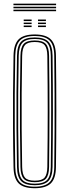

<svg xmlns="http://www.w3.org/2000/svg" viewBox="-20 -988 366 1014"><path d="M163.5 6Q103.8 6 78.1 -20Q52.5 -46 51.5 -105.8Q49.2 -215.5 48.8 -309Q48.2 -402.5 48.9 -494.8Q49.5 -587 51.5 -693.5Q52.5 -753.8 78.1 -779.9Q103.8 -806 163.5 -806Q222 -806 248.4 -780.2Q274.8 -754.5 275.5 -693.5Q277.5 -544.8 277.5 -403.4Q277.5 -262 275.5 -105.8Q274.8 -45.2 248.4 -19.6Q222 6 163.5 6ZM163.5 -2Q217.8 -2 241.8 -25.8Q265.8 -49.5 266.5 -106Q267.8 -206.8 268.2 -301.5Q268.8 -396.2 268.2 -492.2Q267.8 -588.2 266.5 -693.5Q265.8 -751 241.5 -774.5Q217.2 -798 163.5 -798Q107.5 -798 84.5 -773.5Q61.5 -749 60.5 -693.5Q58.5 -582.8 57.9 -488.9Q57.2 -395 58 -303Q58.8 -211 60.5 -106Q61.5 -50.5 84.6 -26.2Q107.8 -2 163.5 -2ZM163.5 -9.8Q113 -9.8 91.8 -31.6Q70.5 -53.5 69.8 -106.2Q67.8 -216.8 67.1 -310.6Q66.5 -404.5 67.1 -496.4Q67.8 -588.2 69.8 -693.2Q70.5 -746.2 91.8 -768.2Q113 -790.2 163.5 -790.2Q213.5 -790.2 235.1 -768.2Q256.8 -746.2 257.5 -693.2Q258.5 -609.2 259 -536.2Q259.5 -463.2 259.4 -394.5Q259.2 -325.8 258.8 -255.4Q258.2 -185 257.5 -106.2Q256.8 -54.2 235.4 -32Q214 -9.8 163.5 -9.8ZM163.5 -17.8Q210.2 -17.8 229 -38Q247.8 -58.2 248.2 -106.5Q249.2 -192 249.8 -264.8Q250.2 -337.5 250.2 -405.2Q250.2 -473 249.8 -543Q249.2 -613 248.2 -693Q247.8 -741.2 229.1 -761.8Q210.5 -782.2 163.5 -782.2Q117.5 -782.2 98.6 -762.2Q79.8 -742.2 78.8 -693.2Q76.8 -587.8 76.1 -495.1Q75.5 -402.5 76.1 -308.8Q76.8 -215 78.8 -106.2Q79.8 -57.5 98.8 -37.6Q117.8 -17.8 163.5 -17.8ZM163.5 -25.8Q122 -25.8 105.4 -43.8Q88.8 -61.8 88 -106.5Q86 -217.5 85.4 -311.1Q84.8 -404.8 85.4 -496.4Q86 -588 88 -693Q88.8 -738 105.2 -756.1Q121.8 -774.2 163.5 -774.2Q205.5 -774.2 222.1 -755.9Q238.8 -737.5 239.2 -692.8Q240.2 -605 240.8 -532Q241.2 -459 241.2 -392.1Q241.2 -325.2 240.6 -256.1Q240 -187 239.2 -106.8Q238.8 -62.8 222.4 -44.2Q206 -25.8 163.5 -25.8ZM163.5 -33.8Q202 -33.8 215.8 -50.5Q229.5 -67.2 230 -107Q231 -190.5 231.5 -261.2Q232 -332 232 -398.8Q232 -465.5 231.5 -536.6Q231 -607.8 230 -692.5Q229.5 -732.5 215.9 -749.4Q202.2 -766.2 163.5 -766.2Q126.2 -766.2 112 -750.2Q97.8 -734.2 97 -692.8Q95 -587 94.4 -494.5Q93.8 -402 94.4 -308.5Q95 -215 97 -106.8Q97.8 -65.8 112 -49.8Q126.2 -33.8 163.5 -33.8ZM180.8 -876.8V-884.8H222.5V-876.8ZM105.2 -876.8V-884.8H147V-876.8ZM105.2 -860.8V-868.8H147V-860.8ZM180.8 -860.8V-868.8H222.5V-860.8ZM105.2 -845V-853H147V-845ZM180.8 -845V-853H222.5V-845ZM276.2 -960.5H51V-968.5H276.2ZM276.2 -944.5H51V-952.5H276.2ZM276.2 -928.8H51V-936.8H276.2Z"/></svg>

Font: Big Shoulders Inline Display Light
Style: Regular
Weight: 300
Designer: Patric King
Foundry: XO Type Co
Version: Version 1.000